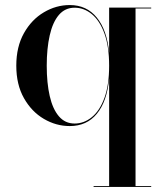

<svg xmlns="http://www.w3.org/2000/svg" viewBox="-20 -490 647 760"><path d="M350.5 250V246.5H412V-178.5Q403.5 -88.5 363.5 -39.8Q323.5 9 256 9Q202 9 153.5 -19.5Q105 -48 74.8 -101.5Q44.5 -155 44.5 -230Q44.5 -305 74.8 -358.8Q105 -412.5 153.5 -441.2Q202 -470 256 -470Q323 -470 363.2 -420.5Q403.5 -371 412 -281V-460H578.5V-456.5H516.5V246.5H578.5V250ZM275.5 -1Q312.5 -1 343.8 -26.5Q375 -52 393.5 -102.8Q412 -153.5 412 -230Q412 -306 393.5 -357Q375 -408 343.8 -433.8Q312.5 -459.5 275.5 -459.5Q237.5 -459.5 213 -430.8Q188.5 -402 176.8 -350Q165 -298 165 -230Q165 -161.5 176.8 -110Q188.5 -58.5 213 -29.8Q237.5 -1 275.5 -1Z"/></svg>

Font: Bodoni Moda 48pt Medium
Style: Regular
Weight: 500
Designer: Owen Earl
Foundry: indestructible type
Version: Version 2.005